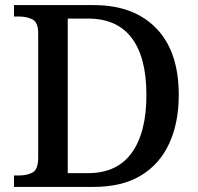

<svg xmlns="http://www.w3.org/2000/svg" viewBox="-20 -734 778 754"><path d="M35 0V-45H56Q87 -45 108.5 -57Q130 -69 130 -115V-603Q130 -646 108 -657.5Q86 -669 56 -669H35V-714H348Q505 -714 593.5 -623Q682 -532 682 -361Q682 -252 644.5 -170.5Q607 -89 533 -44.5Q459 0 348 0ZM325 -54Q440 -54 497.5 -134Q555 -214 555 -361Q555 -508 497.5 -584.5Q440 -661 326 -661H246V-54Z"/></svg>

Font: Noto Serif Bengali Medium
Style: Regular
Weight: 500
Designer: Juan Bruce, Universal Thirst, Indian Type Foundry and the Monotype Design Team.
Foundry: Monotype Imaging Inc.
Version: Version 2.003; ttfautohint (v1.8.4.7-5d5b)